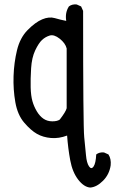

<svg xmlns="http://www.w3.org/2000/svg" viewBox="-20 -709 540 864"><path d="M386 135Q358 133 332 99.5Q306 66 296 12Q286 -42 282 -99Q245 -85 209.5 -88Q174 -91 146.5 -106.5Q119 -122 89 -157Q59 -192 49 -249Q39 -306 41 -366.5Q43 -427 56.5 -483Q70 -539 104.5 -574Q139 -609 170 -622Q201 -635 226.5 -627.5Q252 -620 278 -615Q272 -652 290 -680Q304 -691 325 -689L345 -680L354 -660Q354 -139 359 -91.5Q364 -44 367 -10Q370 24 380.5 39.5Q391 55 401 40.5Q411 26 413 -14Q427 -25 448 -23L468 -14Q481 6 478 35Q472 76 443.5 104.5Q415 133 386 135ZM249 -171Q276 -206 280 -222V-491Q274 -515 248.5 -535Q223 -555 203.5 -549Q184 -543 169 -529Q154 -515 138.5 -482.5Q123 -450 120 -401.5Q117 -353 118 -315.5Q119 -278 126 -253.5Q133 -229 146 -207.5Q159 -186 176 -174.5Q193 -163 215.5 -163Q238 -163 249 -171Z"/></svg>

Font: Kosefont JP
Style: Regular
Weight: 400
Designer: Nozomi Seto 瀬戸のぞみ
Version: Version 3.00;June 19, 2020